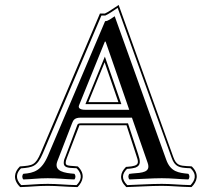

<svg xmlns="http://www.w3.org/2000/svg" viewBox="-20 -724 860 780"><path d="M252 -83 302 -213C302 -214 302 -215 303 -215C303 -215 302 -215 302 -215C302 -215 303 -215 308 -215H494L533 -95C543 -67 544 -57 527 -51C521 -49 511 -47 494 -46H492L491 -45C469 -23 462 5 492 35L493 36H495C535 35 591 31 637 31C676 31 708 35 755 36H757L759 35C780 14 791 -16 760 -47L759 -48H757C752 -49 746 -49 741 -49C711 -51 696 -52 684 -86L462 -704L458 -701C448 -695 417 -673 406 -669H386L146 -104C124 -52 112 -52 63 -48H61L60 -47C38 -25 31 5 61 35L62 36H65C104 35 131 31 174 31C213 31 246 35 293 36H294L296 35C316 14 328 -16 297 -47L296 -48H294C291 -48 287 -49 284 -49C256 -51 246 -51 247 -64C247 -68 248 -73 252 -83ZM245 -86C240 -75 239 -69 239 -65C237 -43 257 -42 282 -41C285 -41 289 -41 292 -40C318 -13 309 10 291 28C245 27 213 23 174 23C131 23 104 27 66 28C40 1 47 -22 65 -40C113 -44 131 -47 154 -101L392 -661H407H408C419 -665 446 -684 458 -692L677 -84C690 -45 711 -43 743 -41C747 -41 751 -41 755 -40C782 -13 771 10 754 28C708 27 676 23 637 23C592 23 534 27 497 28C471 2 477 -19 496 -38C514 -39 522 -41 530 -43C554 -52 550 -71 541 -98L500 -223H308C296 -223 295 -218 294 -216ZM213 -69 273 -224C278 -237 284 -246 308 -246H516L580 -62C593 -24 559 -22 516 -19C512 -18 509 -18 506 -18C500 -12 500 -1 506 5C543 4 598 0 637 0C678 0 708 4 745 5C751 -1 751 -12 745 -18C706 -22 673 -25 655 -76L446 -658C431 -649 420 -638 407 -638L175 -92C149 -31 118 -21 75 -18C69 -12 69 -1 75 5C112 4 135 0 174 0C215 0 245 4 282 5C288 -1 288 -12 282 -18C244 -21 197 -27 213 -69ZM326 -278C304 -278 297 -286 301 -296L406 -555H409L505 -278ZM473 -301 406 -494 327 -301ZM339 -309 405 -471 461 -309Z"/></svg>

Font: Libertinus Serif Initials
Style: Regular
Weight: 400
Designer: Philipp H. Poll, Khaled Hosny
Foundry: Caleb Maclennan
Version: Version 7.050;RELEASE